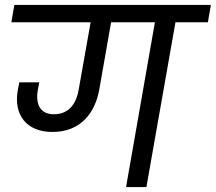

<svg xmlns="http://www.w3.org/2000/svg" viewBox="-20 -760 877 780"><path d="M574.8 0 692.8 -669.6H824.6L836.6 -740H38.3L26.2 -669.6H609.3L492.1 0ZM193.1 -223.9C309.3 -223.9 367.9 -303.7 383.9 -399.6L435.4 -692.7L350.4 -682.1L299.7 -395.9C291.7 -347.7 265.8 -295.8 199.2 -295.8C136.6 -295.8 125.1 -345.7 133.6 -394.4L139.6 -425.4H58.4C56.4 -415.4 54.4 -404.6 52.4 -394.6C34.4 -295.4 85.8 -223.9 193.1 -223.9Z"/></svg>

Font: Poppins Devanagari Thin
Style: Italic
Weight: 100
Italic angle: -10°
Designer: Ninad Kale (Devanagari), Jonny Pinhorn (Latin)
Foundry: Indian Type Foundry
Version: 4.005